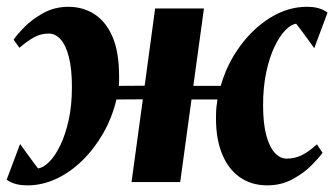

<svg xmlns="http://www.w3.org/2000/svg" viewBox="-26 -548 1006 578"><path d="M57 10Q35.5 10 20.2 5.5Q5 1 -6 -7L34.5 -114.5Q40.5 -106 47.5 -96.5Q54.5 -87 61.5 -77.2Q68.5 -67.5 75.5 -58.2Q82.5 -49 88.5 -41Q104.5 -43 122.2 -60.8Q140 -78.5 155.5 -110.5Q171 -142.5 180.8 -186.8Q190.5 -231 190.5 -286Q190.5 -341 181.2 -376.8Q172 -412.5 156.2 -429.8Q140.5 -447 120.5 -447Q97.5 -447 77 -436Q56.5 -425 32.5 -404L15 -428.5Q24.5 -443 47.5 -466.5Q70.5 -490 104.5 -508.8Q138.5 -527.5 180 -527.5Q224 -527.5 258.5 -505.2Q293 -483 312.8 -437Q332.5 -391 332.5 -319Q332.5 -312.5 332.5 -304.5Q332.5 -296.5 331.5 -289.5L409.5 -290L441 -522.5H588L556 -289.5H638.5Q657 -355 696.8 -409.2Q736.5 -463.5 789 -495.5Q841.5 -527.5 897.5 -527.5Q919 -527.5 934 -523Q949 -518.5 960 -510L920 -403Q914 -411.5 907 -421Q900 -430.5 893 -440.2Q886 -450 879 -459.2Q872 -468.5 865.5 -476.5Q850 -474.5 832.8 -456.8Q815.5 -439 800.2 -407Q785 -375 775.5 -330.5Q766 -286 766 -231Q766 -177 775.5 -141.2Q785 -105.5 801.2 -88Q817.5 -70.5 837 -70.5Q861.5 -70.5 882.8 -81Q904 -91.5 928 -113.5L945 -88Q935.5 -74.5 912.5 -51Q889.5 -27.5 855.2 -8.8Q821 10 778.5 10Q730 10 694.5 -15.5Q659 -41 640.5 -89.8Q622 -138.5 624.5 -207Q624.5 -216 625.8 -227.5Q627 -239 628.5 -248.5H550.5L516.5 0H370L404 -249L324.5 -248.5Q311.5 -193.5 284.5 -146.5Q257.5 -99.5 221.2 -64.2Q185 -29 143 -9.5Q101 10 57 10Z"/></svg>

Font: Merriweather 96pt ExtraBold
Style: Italic
Weight: 800
Italic angle: -7.8°
Version: Version 2.101